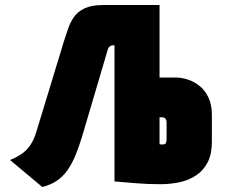

<svg xmlns="http://www.w3.org/2000/svg" viewBox="-20 -720 895 763"><path d="M676 -412H614V-700H389Q344 -700 316.5 -687Q289 -674 274 -652.5Q259 -631 250.5 -605.5Q242 -580 234 -556L125 -198Q115 -164 99.5 -142Q84 -120 64 -107Q44 -94 20 -84L148 23Q181 15 205.5 -1.5Q230 -18 248 -43.5Q266 -69 280 -103Q294 -137 307 -180L408 -522Q410 -529 413 -532.5Q416 -536 420 -538Q424 -540 429 -540H435V1Q435 1 446 2Q457 3 476 4.5Q495 6 518.5 8Q542 10 567.5 11Q593 12 617 12Q658 12 694.5 4Q731 -4 760 -23.5Q789 -43 805.5 -75.5Q822 -108 822 -156V-264Q822 -302 809.5 -330Q797 -358 776 -376Q755 -394 729 -403Q703 -412 676 -412ZM642 -169Q642 -162 641 -157.5Q640 -153 638.5 -150.5Q637 -148 634 -147Q631 -146 628 -146Q627 -146 626 -146Q625 -146 623 -146Q621 -146 619.5 -146Q618 -146 616.5 -146.5Q615 -147 614 -147V-254H622Q627 -254 630.5 -253Q634 -252 636.5 -249.5Q639 -247 640.5 -243Q642 -239 642 -233Z"/></svg>

Font: Advent Pro Black
Style: Regular
Weight: 900
Version: Version 3.000